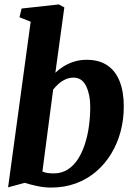

<svg xmlns="http://www.w3.org/2000/svg" viewBox="-20 -837 612 867"><path d="M230 -508.5Q246 -524 267.2 -537.2Q288.5 -550.5 314.8 -558.8Q341 -567 371.5 -567Q427.5 -567 464.8 -541.8Q502 -516.5 520.5 -469.2Q539 -422 539 -355.5Q539 -297 524.5 -242.8Q510 -188.5 482 -142.5Q454 -96.5 414 -62.2Q374 -28 322.8 -9Q271.5 10 210 10Q180 10 147.2 3Q114.5 -4 92 -11.5L16.5 9L118.5 -739L68 -759L77.5 -798.5L245.5 -817L270.5 -803.5ZM171.5 -62.5Q182.5 -57.5 195.2 -55.8Q208 -54 222.5 -54Q258 -54 285.2 -71.2Q312.5 -88.5 331.8 -118.2Q351 -148 363.5 -186.8Q376 -225.5 381.8 -268.8Q387.5 -312 387.5 -355.5Q387.5 -409.5 369 -448Q350.5 -486.5 312 -486.5Q292.5 -486.5 275.2 -478.5Q258 -470.5 244.2 -458.2Q230.5 -446 220 -432.5Z"/></svg>

Font: Merriweather 20pt ExtraBold
Style: Italic
Weight: 800
Italic angle: -7.8°
Version: Version 2.101